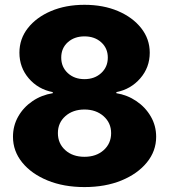

<svg xmlns="http://www.w3.org/2000/svg" viewBox="-20 -757 693 787"><path d="M326.2 9.8Q241.2 9.8 175 -17.3Q108.9 -44.4 71 -91.1Q33.2 -137.7 33.2 -196.3Q33.2 -241.7 54.7 -279.5Q76.2 -317.4 113.3 -342.5Q150.4 -367.7 196.3 -375V-379.4Q136.2 -391.1 97.9 -435.8Q59.6 -480.5 59.6 -541Q59.6 -597.7 94.2 -641.8Q128.9 -686 189.2 -711.7Q249.5 -737.3 326.2 -737.3Q403.3 -737.3 463.6 -711.7Q523.9 -686 558.8 -641.6Q593.8 -597.2 593.8 -541Q593.8 -480.5 554.9 -435.8Q516.1 -391.1 457 -379.4V-375Q502 -367.7 539.1 -342.5Q576.2 -317.4 598.1 -279.5Q620.1 -241.7 620.1 -196.3Q620.1 -137.7 582 -91.1Q543.9 -44.4 477.8 -17.3Q411.6 9.8 326.2 9.8ZM326.2 -432.6Q367.7 -432.6 394.8 -457.5Q421.9 -482.4 421.9 -521Q421.9 -559.1 395 -583.5Q368.2 -607.9 326.2 -607.9Q284.7 -607.9 257.8 -583.7Q231 -559.6 231 -521Q231 -482.4 257.8 -457.5Q284.7 -432.6 326.2 -432.6ZM326.2 -114.3Q374.5 -114.3 405 -141.6Q435.5 -168.9 435.5 -211.4Q435.5 -253.4 404.5 -280.8Q373.5 -308.1 326.2 -308.1Q278.8 -308.1 248 -281Q217.3 -253.9 217.3 -211.4Q217.3 -168.9 247.6 -141.6Q277.8 -114.3 326.2 -114.3Z"/></svg>

Font: Inter Tight ExtraBold
Style: Regular
Weight: 800
Designer: Rasmus Andersson
Foundry: rsms
Version: Version 3.004; ttfautohint (v1.8.4.7-5d5b)